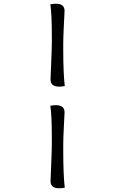

<svg xmlns="http://www.w3.org/2000/svg" viewBox="-20 -757 614 1026"><path d="M257 -534V-564Q257 -681 249 -734Q265 -737 279 -737Q325 -737 325 -699Q325 -694 321.5 -627Q318 -560 318 -528V-489Q318 -369 326 -297Q310 -294 296 -294Q250 -294 250 -332Q250 -337 253.5 -419Q257 -501 257 -534ZM257 9V-22Q257 -139 249 -192Q265 -195 279 -195Q325 -195 325 -157Q325 -152 321.5 -85.5Q318 -19 318 14V54Q318 174 326 246Q310 249 296 249Q250 249 250 211Q250 206 253.5 124Q257 42 257 9Z"/></svg>

Font: Overlock
Style: Italic
Weight: 400
Designer: Dario Muhafara
Foundry: Dario Manuel Muhafara
Version: Version 1.001